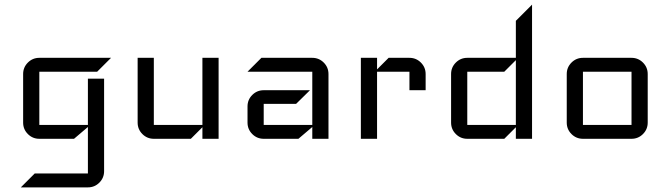

<svg xmlns="http://www.w3.org/2000/svg" viewBox="-20 -600 2890 830"><path d="M460 -350 400 -290H150V-60H360V-260H430V140Q430 169 409.5 189.5Q389 210 360 210H70L130 150H360V-51L300 0H150Q121 0 100.5 -20.5Q80 -41 80 -70V-280Q80 -309 100.5 -329.5Q121 -350 150 -350Z M925 0H855V-50L805 0H645Q616 0 595.5 -20.5Q575 -41 575 -70V-350H645V-60H855V-350H925Z M1400 0H1330V-51L1270 0H1120Q1091 0 1070.5 -20.5Q1050 -41 1050 -70V-140Q1050 -169 1070.5 -189.5Q1091 -210 1120 -210H1320L1260 -151H1120V-60H1330V-290H1050L1110 -350H1330Q1359 -350 1379.5 -329.5Q1400 -309 1400 -280Z M1820 -210H1750V-290H1610V0H1540V-350H1610V-300L1660 -350H1750Q1779 -350 1799.5 -329.5Q1820 -309 1820 -280Z M2280 0H2210V-50L2160 0H2000Q1971 0 1950.5 -20.5Q1930 -41 1930 -70V-280Q1930 -309 1950.5 -329.5Q1971 -350 2000 -350H2210V-510L2280 -580ZM2210 -60V-340L2160 -290H2000V-60Z M2780 -70Q2780 -41 2759.5 -20.5Q2739 0 2710 0H2500Q2471 0 2450.5 -20.5Q2430 -41 2430 -70V-280Q2430 -309 2450.5 -329.5Q2471 -350 2500 -350H2710Q2739 -350 2759.5 -329.5Q2780 -309 2780 -280ZM2710 -60V-290H2500V-60Z"/></svg>

Font: Iceland
Style: Regular
Weight: 400
Designer: Cyreal (www.cyreal.org)
Foundry: Cyreal (www.cyreal.org)
Version: Version 1.001